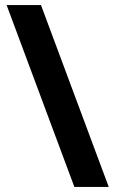

<svg xmlns="http://www.w3.org/2000/svg" viewBox="-20 -734 453 754"><path d="M141 -714 407 0H272L6 -714Z"/></svg>

Font: Noto Sans Bamum
Style: Regular
Weight: 400
Designer: Monotype Design Team
Foundry: Monotype Imaging Inc.
Version: Version 2.001